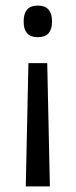

<svg xmlns="http://www.w3.org/2000/svg" viewBox="-20 -518 272 689"><path d="M159 151 149.5 -291.5H82L72.5 151ZM115.5 -498Q90 -498 77.5 -483.8Q65 -469.5 65 -443.5V-438.5Q65 -412.5 77.5 -398.5Q90 -384.5 115.5 -384.5Q141.5 -384.5 154 -398.5Q166.5 -412.5 166.5 -438.5V-443.5Q166.5 -469.5 154 -483.8Q141.5 -498 115.5 -498Z"/></svg>

Font: Anek Kannada
Style: Regular
Weight: 400
Version: Version 1.003